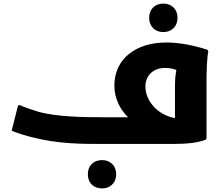

<svg xmlns="http://www.w3.org/2000/svg" viewBox="-20 -803 1251 1071"><path d="M891 -624C935 -624 970 -653 970 -704C970 -754 935 -783 891 -783C847 -783 812 -754 812 -704C812 -653 847 -624 891 -624ZM1138 -525C1060 -551 977 -566 908 -566C738 -566 618 -475 618 -326C618 -253 650 -193 694 -149H549C448 -149 295 -151 193 -180C170 -187 114 -205 92 -216H81L45 -74C71 -62 126 -45 165 -36C304 -1 425 0 549 0H946C1030 0 1088 -8 1128 -24L1132 -32V-357C1132 -397 1134 -481 1142 -517ZM791 -321C791 -377 831 -424 900 -424C927 -424 947 -419 964 -413C959 -388 956 -359 956 -321V-144C856 -163 791 -242 791 -321ZM549 90C504 90 470 119 470 169C470 219 504 248 549 248C593 248 628 219 628 169C628 119 593 90 549 90Z"/></svg>

Font: Kufam Arabic Latin Roman Bold
Style: Regular
Weight: 700
Designer: Wael Morcos & Artur Schmal
Version: Version 1.200;PS 001.200;hotconv 1.0.88;makeotf.lib2.5.64775